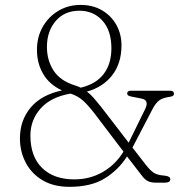

<svg xmlns="http://www.w3.org/2000/svg" viewBox="-20 -730 738 761"><path d="M542.5 -33.5 483.5 -110Q449 -56 395 -22.8Q341 10.5 255.5 10.5Q192 10.5 148.2 -15.8Q104.5 -42 81.8 -85.8Q59 -129.5 59 -181Q59 -253.5 101.8 -304Q144.5 -354.5 225.5 -371.5Q175 -395.5 150.8 -437.5Q126.5 -479.5 126.5 -532.5Q126.5 -583.5 149.5 -623.8Q172.5 -664 211.5 -687.2Q250.5 -710.5 299.5 -710.5Q348.5 -710.5 385 -688.8Q421.5 -667 441.5 -630.8Q461.5 -594.5 461.5 -550.5Q461.5 -479 424.8 -431.8Q388 -384.5 324.5 -367Q338 -357 350.8 -342.5Q363.5 -328 379.5 -308L490 -164.5L555 -297Q572.5 -333 542 -339L499.5 -347.5Q484 -350.5 484 -359.5Q484 -370.5 499.5 -370.5H653.5Q669.5 -370.5 669.5 -358Q669.5 -348 651.5 -346Q623.5 -342 610.2 -331.5Q597 -321 585.5 -299.5L505 -145L559 -75.5Q575.5 -54.5 589.5 -45.2Q603.5 -36 631 -34Q655 -32 655 -19.5Q655 -6 632 -6H598.5Q579 -6 566.8 -11.8Q554.5 -17.5 542.5 -33.5ZM295 -687.5Q235.5 -687.5 200.8 -646.8Q166 -606 166 -544Q166 -491 192.2 -450.5Q218.5 -410 275.5 -392Q289 -388 300 -382.5Q361 -397 391.2 -437Q421.5 -477 421.5 -538.5Q421.5 -609 386 -648.2Q350.5 -687.5 295 -687.5ZM100.5 -193Q100.5 -109.5 147 -64.2Q193.5 -19 274.5 -19Q335.5 -19 386 -47.5Q436.5 -76 469.5 -129L355.5 -279Q329 -313.5 308.8 -331.5Q288.5 -349.5 260 -359Q182 -346 141.2 -300.2Q100.5 -254.5 100.5 -193Z"/></svg>

Font: Fraunces 9pt Soft Thin
Style: Regular
Weight: 100
Version: Version 1.000;[b76b70a41]